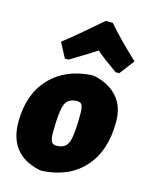

<svg xmlns="http://www.w3.org/2000/svg" viewBox="-115 -819 697 903"><g transform="rotate(15 234.0 -367.5)"><path d="M146 -526 108 -598Q164 -641 286 -747H320Q376 -682 466 -598L411 -526H393Q330 -570 290 -604Q264 -586 164 -526ZM290 -484 306 -482Q376 -466 416 -420.5Q456 -375 456 -301Q456 -159 382 -77Q308 5 178 12L162 10Q12 -24 12 -183Q12 -316 86.5 -396Q161 -476 290 -484ZM255 -348Q209 -348 195.5 -312Q182 -276 182 -179Q182 -145 188.5 -132.5Q195 -120 214 -120Q258 -120 271 -156Q284 -192 284 -290Q284 -323 278 -335.5Q272 -348 255 -348Z"/></g></svg>

Font: Alegreya Sans SC Black
Style: Italic
Weight: 900
Italic angle: -7°
Designer: Juan Pablo del Peral
Foundry: Huerta Tipografica
Version: Version 2.007